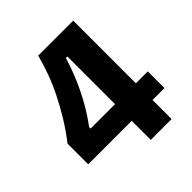

<svg xmlns="http://www.w3.org/2000/svg" viewBox="-182 -787 912 912"><g transform="rotate(-45 274.5 -330.5)"><path d="M19 -128V-267Q58 -317 89 -368Q120 -419 144.5 -468.5Q169 -518 186.5 -566.5Q204 -615 216 -661H451V0H311V-560H301Q283 -501 259.5 -446.5Q236 -392 208 -343Q180 -294 147 -250V-240H531V-128Z"/></g></svg>

Font: Bricolage Grotesque SemiCondensed
Style: Bold
Weight: 700
Width: 4
Designer: Mathieu Triay
Foundry: Atelier Triay
Version: Version 1.001;gftools[0.9.33.dev8+g029e19f]